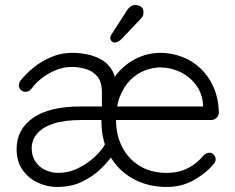

<svg xmlns="http://www.w3.org/2000/svg" viewBox="-20 -733 934 763"><path d="M266 -523Q300 -523 331 -516Q362 -509 387 -493.5Q412 -478 426.5 -452Q441 -426 441 -388V-256L385 -253V-365Q385 -408 366.5 -429.5Q348 -451 320.5 -459Q293 -467 266 -467Q232 -467 201 -454Q170 -441 145 -421.5Q120 -402 105 -380Q95 -368 81 -368Q71 -368 63 -375.5Q55 -383 55 -394Q55 -398 56.5 -403Q58 -408 62 -413Q83 -440 114 -465Q145 -490 184 -506.5Q223 -523 266 -523ZM206 10Q168 10 131.5 -6.5Q95 -23 70.5 -56.5Q46 -90 46 -141Q46 -218 110.5 -264Q175 -310 303 -310H799L787 -298V-318Q783 -365 757 -398Q731 -431 694 -448Q657 -465 617 -465Q587 -465 555.5 -453Q524 -441 498.5 -415.5Q473 -390 457 -350.5Q441 -311 441 -257Q441 -198 465 -150Q489 -102 534.5 -74Q580 -46 643 -46Q678 -46 706 -56Q734 -66 755 -82.5Q776 -99 790 -117Q801 -126 812 -126Q822 -126 829.5 -118Q837 -110 837 -100Q837 -88 827 -79Q797 -43 749 -16.5Q701 10 644 10Q567 10 508 -23Q449 -56 416 -115Q383 -174 383 -253Q383 -338 416.5 -398Q450 -458 503.5 -490.5Q557 -523 617 -523Q661 -523 702.5 -507.5Q744 -492 776.5 -461.5Q809 -431 828.5 -387Q848 -343 850 -285Q849 -273 840 -264.5Q831 -256 819 -256H302Q237 -256 193.5 -242Q150 -228 128 -202.5Q106 -177 106 -144Q106 -111 122 -89Q138 -67 162 -56.5Q186 -46 210 -46Q254 -46 292.5 -65.5Q331 -85 359.5 -112.5Q388 -140 399 -163L429 -119Q412 -93 381.5 -63Q351 -33 307.5 -11.5Q264 10 206 10ZM434 -564Q429 -564 423.5 -569.5Q418 -575 418 -582Q418 -588 423 -596L484 -691Q489 -699 497.5 -706Q506 -713 518 -713Q533 -713 542 -705Q551 -697 550 -682Q550 -675 547.5 -669.5Q545 -664 540 -659L465 -580Q459 -573 451 -568.5Q443 -564 434 -564Z"/></svg>

Font: Quicksand Light
Style: Regular
Weight: 400
Version: Version 3.004